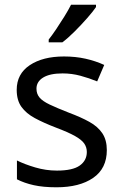

<svg xmlns="http://www.w3.org/2000/svg" viewBox="-20 -786 519 816"><path d="M434 -148Q434 -70 376 -30Q318 10 220 10Q164 10 123.5 1Q83 -8 52 -24V-104Q84 -88 129.5 -74.5Q175 -61 222 -61Q289 -61 319 -82.5Q349 -104 349 -140Q349 -160 338 -176Q327 -192 298.5 -208Q270 -224 217 -244Q165 -264 128 -284Q91 -304 71 -332Q51 -360 51 -404Q51 -472 106.5 -509Q162 -546 252 -546Q301 -546 343.5 -536.5Q386 -527 423 -510L393 -440Q359 -454 322 -464Q285 -474 246 -474Q192 -474 163.5 -456.5Q135 -439 135 -409Q135 -387 148 -371.5Q161 -356 191.5 -341.5Q222 -327 273 -307Q324 -288 360 -268Q396 -248 415 -219.5Q434 -191 434 -148ZM388 -756Q376 -738 351 -709.5Q326 -681 297.5 -652.5Q269 -624 245 -606H187V-618Q202 -637 219.5 -663Q237 -689 254 -716.5Q271 -744 282 -766H388Z"/></svg>

Font: Noto Sans Pau Cin Hau
Style: Regular
Weight: 400
Designer: Monotype Design Team
Foundry: Monotype Imaging Inc.
Version: Version 2.002; ttfautohint (v1.8.4.7-5d5b)